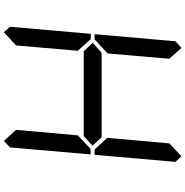

<svg xmlns="http://www.w3.org/2000/svg" viewBox="-3 -992 950 984"><g transform="rotate(90 472.0 -500.0)"><path d="M145.5 -44.9 117.2 -76.2 153.3 -490.2H180.7L184.6 -485.4L240.2 -423.8L212.9 -107.4ZM186.5 -514.6 182.6 -509.8H155.3L191.4 -923.8L225.6 -955.1L281.2 -892.6L253.9 -576.2ZM726.6 -499 675.8 -453.1V-454.1H244.1V-453.1L199.2 -500L252 -546.9V-545.9H683.6ZM739.3 -485.4 745.1 -489.3H771.5L735.4 -76.2L702.1 -44.9L645.5 -107.4L673.8 -423.8ZM781.2 -955.1 809.6 -923.8 773.4 -509.8H747.1L742.2 -513.7L686.5 -575.2L714.8 -892.6Z"/></g></svg>

Font: my7seg
Style: Book
Weight: 400
Italic angle: -5°
Designer: Keshikan(Twitter:@keshinomi_88pro)
Version: Version 0.46